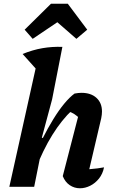

<svg xmlns="http://www.w3.org/2000/svg" viewBox="-20 -1000 611 1028"><path d="M168 -88 155 -139Q179 -201 207.5 -257.5Q236 -314 265.5 -362Q295 -410 324 -445Q353 -480 379 -499Q389 -501 398.5 -502Q408 -503 416 -503Q467 -503 496.5 -476Q526 -449 526 -403Q526 -395 525 -386Q524 -377 522 -367L458 -94Q485 -96 502 -98.5Q519 -101 537 -104Q530 -69 510 -44Q490 -19 463 -5.5Q436 8 408 8Q378 8 353.5 -8.5Q329 -25 316 -57L401 -386L410 -363Q392 -380 377.5 -389.5Q363 -399 342 -405L368 -412Q311 -359 260.5 -278Q210 -197 168 -88ZM30 0 188 -711 314 -749 259 -468 204 -263 215 -259 163 0ZM180 -623 101 -711Q155 -733 207 -742Q259 -751 314 -749ZM343 -980 447 -841 389 -792 287 -881 155 -792 112 -841 253 -980Z"/></svg>

Font: Piazzolla Thin ExtraBold
Style: Italic
Weight: 800
Italic angle: -11.3°
Version: Version 2.005